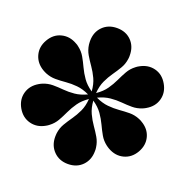

<svg xmlns="http://www.w3.org/2000/svg" viewBox="-124 -872 873 908"><g transform="rotate(20 313.0 -418.0)"><path d="M313.5 -76Q269.5 -76 241.5 -104.5Q213.5 -133 213.5 -177Q213.5 -181.5 213.8 -185.8Q214 -190 214.5 -195Q218 -221.5 231 -243.5Q244 -265.5 259.5 -287.5Q275 -309.5 287.5 -336.2Q300 -363 302.5 -399Q272.5 -378.5 255.8 -354.5Q239 -330.5 227.5 -305.8Q216 -281 203.5 -259Q191 -237 170 -221Q166 -217.5 162.5 -215.5Q159 -213.5 155 -211Q117 -189 78.2 -199Q39.5 -209 17.5 -247Q-4.5 -285.5 6.2 -323.8Q17 -362 55 -384Q59 -386.5 62.5 -388.2Q66 -390 71 -392Q95.5 -402 120.8 -402Q146 -402 173 -399.5Q200 -397 229.2 -399.8Q258.5 -402.5 291 -418Q258.5 -433.5 229.2 -436.2Q200 -439 173 -436.5Q146 -434 120.8 -434Q95.5 -434 71 -444Q66 -446 62.5 -448Q59 -450 55 -452Q17 -474 6.2 -512.5Q-4.5 -551 17.5 -589Q39.5 -627.5 78.2 -637.2Q117 -647 155 -625Q159 -623 162.5 -620.8Q166 -618.5 170 -615Q191 -599 203.5 -577Q216 -555 227.5 -530.2Q239 -505.5 255.8 -481.5Q272.5 -457.5 302.5 -437Q300 -473 287.5 -499.8Q275 -526.5 259.5 -548.5Q244 -570.5 231 -592.5Q218 -614.5 214.5 -641Q214 -646.5 213.8 -650.5Q213.5 -654.5 213.5 -659Q213.5 -703.5 241.5 -731.8Q269.5 -760 313.5 -760Q358 -760 385.8 -731.8Q413.5 -703.5 413.5 -659Q413.5 -654.5 413.5 -650.5Q413.5 -646.5 412.5 -641Q409 -614.5 396 -592.5Q383 -570.5 367.5 -548.5Q352 -526.5 339.5 -499.8Q327 -473 324.5 -437Q354.5 -457.5 371.2 -481.5Q388 -505.5 399.5 -530.2Q411 -555 423.5 -577Q436 -599 457 -615Q461 -618.5 464.8 -620.8Q468.5 -623 472 -625Q510.5 -647 549 -637.2Q587.5 -627.5 609.5 -589Q631.5 -551 621 -512.5Q610.5 -474 572 -452Q568.5 -450 564.8 -448Q561 -446 556 -444Q531.5 -434 506.2 -434Q481 -434 454 -436.5Q427 -439 397.8 -436.2Q368.5 -433.5 336 -418Q368.5 -402.5 397.8 -399.8Q427 -397 453.8 -399.2Q480.5 -401.5 506 -401.8Q531.5 -402 556 -392Q561 -390 564.8 -388.2Q568.5 -386.5 572 -384Q610.5 -362 621 -323.8Q631.5 -285.5 609.5 -247Q587.5 -209 549 -199Q510.5 -189 472 -211Q468.5 -213.5 464.8 -215.5Q461 -217.5 457 -221Q436 -237 423.5 -259Q411 -281 399.5 -305.8Q388 -330.5 371.2 -354.5Q354.5 -378.5 324.5 -399Q327 -363 339.5 -336.2Q352 -309.5 367.5 -287.5Q383 -265.5 396 -243.5Q409 -221.5 412.5 -195Q413.5 -190 413.5 -185.8Q413.5 -181.5 413.5 -177Q413.5 -133 385.8 -104.5Q358 -76 313.5 -76Z"/></g></svg>

Font: Bodoni Moda Black
Style: Regular
Weight: 900
Version: Version 2.005